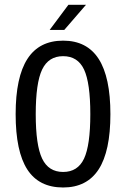

<svg xmlns="http://www.w3.org/2000/svg" viewBox="-20 -790 540 821"><path d="M366.2 -301.8Q366.2 -435.5 339.4 -492.7Q312.5 -549.8 250 -549.8Q187.5 -549.8 160.2 -492.7Q132.8 -435.5 132.8 -301.8Q132.8 -168.9 160.2 -111.8Q187.5 -54.7 250 -54.7Q312.5 -54.7 339.4 -111.8Q366.2 -168.9 366.2 -301.8ZM452.1 -301.8Q452.1 -143.6 401.9 -65.9Q351.6 11.7 250 11.7Q146.5 11.7 96.7 -65.4Q46.9 -142.6 46.9 -301.8Q46.9 -460 97.2 -538.1Q147.5 -616.2 250 -616.2Q351.6 -616.2 401.9 -538.1Q452.1 -460 452.1 -301.8ZM272.5 -769.5H347.7L254.9 -662.1H192.4Z"/></svg>

Font: BabelStone Coelbren y Beirdd
Style: Regular
Weight: 400
Designer: Andrew West
Foundry: BabelStone
Version: Version 1.00;September 27, 2022